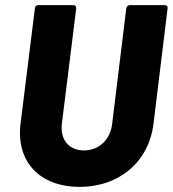

<svg xmlns="http://www.w3.org/2000/svg" viewBox="-20 -720 673 748"><path d="M290 8C445 8 560 -90 578 -238L633 -688C634 -695 630 -700 623 -700H486C479 -700 473 -695 472 -688L417 -238C410 -176 366 -134 307 -134C248 -134 214 -176 221 -238L277 -688C277 -695 273 -700 266 -700H129C122 -700 116 -695 116 -688L60 -238C42 -90 135 8 290 8Z"/></svg>

Font: Barlow ExtraBold
Style: Italic
Weight: 800
Italic angle: -7°
Designer: Jeremy Tribby
Foundry: Tribby Type
Version: Version 1.422;hotconv 1.0.109;makeotfexe 2.5.65596